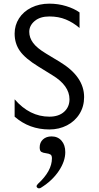

<svg xmlns="http://www.w3.org/2000/svg" viewBox="-20 -698 540 1050"><path d="M140 -524Q140 -492 161 -463.5Q182 -435 232 -405L308 -359Q440 -279 440 -167Q440 -116 415 -75.5Q390 -35 346.5 -12.5Q303 10 250 10Q140 10 60 -60V-155Q142 -60 250 -60Q301 -60 330.5 -86.5Q360 -113 360 -155Q360 -230 266 -287L190 -334Q118 -378 89 -419Q60 -460 60 -514Q60 -560 84 -597.5Q108 -635 151.5 -656.5Q195 -678 250 -678Q298 -678 342 -664.5Q386 -651 415 -630V-545Q380 -575 340 -591.5Q300 -608 250 -608Q199 -608 169.5 -583Q140 -558 140 -524ZM337 134Q337 184 301.5 237Q266 290 205 328Q200 332 193 332Q188 332 184 328.5Q180 325 180 321Q180 315 188 307Q264 237 264 168Q264 152 256 147Q248 142 232 140Q215 138 206 132.5Q197 127 197 108Q197 81 215 64.5Q233 48 262 48Q296 48 316.5 71.5Q337 95 337 134Z"/></svg>

Font: Madhuban Light
Style: Regular
Weight: 300
Designer: jaikishan Patel
Foundry: MagicType
Version: Version 1.000